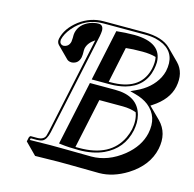

<svg xmlns="http://www.w3.org/2000/svg" viewBox="-103 -750 923 914"><g transform="rotate(15 358.0 -293.0)"><path d="M113.3 -509.8Q124.5 -563 179.2 -605Q232.9 -645 297.9 -645H499Q587.4 -644.5 627.9 -604.5L684.6 -547.9Q726.6 -504.9 711.9 -433.6Q697.8 -367.7 624.5 -320.3Q620.1 -317.4 616.2 -314.9L672.9 -258.8Q724.1 -206.5 707.5 -126.5Q689 -40 599.6 16.1Q531.7 58.1 463.4 58.6Q418.9 58.6 336.4 57.1Q281.7 56.2 262.7 56.6L147.9 58.6L91.8 2L96.2 -19Q99.1 -25.9 103.5 -26.9H134.8Q167.5 -26.9 175.3 -48.8Q177.7 -56.2 181.2 -71.8L282.2 -546.9Q250.5 -526.9 243.2 -497.6Q241.7 -488.3 242.2 -473.6Q242.2 -471.2 242.2 -466.8Q241.7 -457.5 240.7 -452.6Q233.9 -420.4 202.6 -416.5Q200.2 -416 198.2 -416.5Q185.1 -417 177.2 -424.3L120.6 -481Q109.9 -492.7 113.3 -509.8ZM580.1 -544.9Q552.2 -553.2 513.2 -553.2Q463.4 -553.2 432.1 -549.3L395 -373H405.3Q545.4 -373 575.7 -476.6Q577.6 -482.9 578.6 -487.8Q585.4 -521 580.1 -544.9ZM556.6 -266.1Q528.3 -276.9 490.7 -277.3H374.5L322.3 -32.2Q331.5 -32.2 341.8 -32.2Q494.1 -32.2 545.9 -139.6Q555.7 -160.6 561 -183.1Q570.3 -229.5 556.6 -266.1ZM123 -507.8Q121.6 -485.4 141.6 -482.9Q168 -484.9 174.3 -511.2Q174.8 -514.6 175.8 -530.3Q175.3 -547.4 177.2 -556.2Q186.5 -599.6 234.9 -619.6Q256.3 -627.9 277.3 -627.9Q299.8 -627.9 301.3 -601.6Q301.3 -599.6 301.3 -598.6Q300.8 -587.4 297.9 -571.8L190.9 -69.8Q182.6 -31.2 163.1 -22Q150.9 -17.1 134.8 -17.1H106L104 -8.3Q168.9 -9.8 206.1 -9.8Q225.6 -9.8 280.3 -9.3Q362.3 -8.3 406.7 -7.8Q489.3 -7.8 563.5 -67.4Q626.5 -118.7 641.1 -185.1Q659.2 -270 598.1 -318.4Q571.3 -338.9 532.7 -349.1L505.9 -356.4L531.2 -368.2Q602.1 -400.4 633.3 -459.5Q641.6 -476.1 645.5 -492.2Q664.1 -578.6 597.7 -614.7Q578.6 -624.5 555.7 -629.9Q529.8 -635.3 499 -634.8H297.9Q211.4 -634.8 154.8 -567.4Q129.4 -537.1 123 -507.8ZM310.1 -344.2H434.1Q546.4 -344.2 569.8 -257.3Q574.7 -238.3 574.7 -218.3Q574.2 -199.2 570.8 -181.2Q550.8 -86.4 462.4 -45.4Q410.6 -22 341.8 -22Q291.5 -22 253.4 -26.9L242.7 -28.3ZM367.7 -615.2 374.5 -615.7Q407.2 -619.6 456.5 -620.1Q591.3 -618.2 592.8 -521.5Q592.3 -504.4 588.4 -485.8Q569.3 -397.5 478 -372.1Q444.8 -363.3 405.3 -362.8H314Z"/></g></svg>

Font: Linux Biolinum Shadow O
Style: Italic
Weight: 400
Italic angle: -12°
Designer: Philipp H. Poll
Foundry: Philipp H. Poll
Version: Version 0.6.2